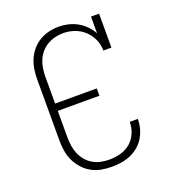

<svg xmlns="http://www.w3.org/2000/svg" viewBox="-136 -849 872 962"><g transform="rotate(-20 300.0 -367.5)"><path d="M297 8Q270 8 242 3Q214 -2 189.5 -15.5Q165 -29 146 -50Q127 -71 115 -96Q103 -121 98.5 -149Q94 -177 94 -205V-530Q94 -557 98 -584Q102 -611 112.5 -635.5Q123 -660 140.5 -681Q158 -702 181 -716Q204 -730 230.5 -736.5Q257 -743 284 -743Q310 -743 335.5 -737Q361 -731 383.5 -718.5Q406 -706 424.5 -687Q443 -668 455 -646V-735H498V-554H455Q455 -585 442.5 -613.5Q430 -642 407.5 -663Q385 -684 355.5 -694.5Q326 -705 295 -705Q273 -705 251 -699.5Q229 -694 210 -683Q191 -672 176 -654.5Q161 -637 152.5 -617Q144 -597 140.5 -574.5Q137 -552 137 -530V-387H359V-348H137V-205Q137 -182 140.5 -160Q144 -138 153 -117Q162 -96 176.5 -79Q191 -62 210.5 -50.5Q230 -39 252.5 -34.5Q275 -30 297 -30Q328 -30 357.5 -38Q387 -46 410 -65.5Q433 -85 445 -113.5Q457 -142 457 -172V-173H500V-172Q500 -146 493 -121Q486 -96 473 -74.5Q460 -53 440 -36.5Q420 -20 397 -10Q374 0 348.5 4Q323 8 297 8Z"/></g></svg>

Font: Iosevka Etoile Extralight
Style: Regular
Weight: 200
Designer: Belleve Invis
Foundry: Belleve Invis
Version: Version 22.1.2; ttfautohint (v1.8.4)